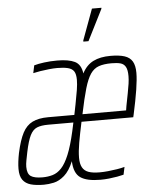

<svg xmlns="http://www.w3.org/2000/svg" viewBox="-61 -771 658 824"><g transform="rotate(-5 268.5 -359.5)"><path d="M95 8Q61 8 38.5 1.5Q16 -5 4 -21.5Q-8 -38 -8 -69Q-8 -83 -6 -100Q-4 -117 0 -137Q12 -192 28 -222.5Q44 -253 70.5 -266Q97 -279 138 -279Q157 -279 175.5 -279Q194 -279 213 -279Q232 -279 251 -279L260 -324Q267 -359 271 -384.5Q275 -410 275 -428Q275 -453 267 -465Q259 -477 241 -481.5Q223 -486 195 -486Q180 -486 160 -484Q140 -482 122 -479Q104 -476 91 -473L98 -506Q115 -511 141.5 -514.5Q168 -518 198 -518Q247 -518 273.5 -505Q300 -492 305 -453Q323 -488 353 -503Q383 -518 427 -518Q465 -518 488 -510.5Q511 -503 521.5 -485Q532 -467 532 -436Q532 -408 525 -363.5Q518 -319 505 -260L502 -247H279Q268 -196 261.5 -158.5Q255 -121 255 -94Q255 -68 263.5 -52.5Q272 -37 290 -30.5Q308 -24 338 -24Q355 -24 374.5 -26Q394 -28 413 -31Q432 -34 446 -38L439 -5Q428 -2 411 1Q394 4 375.5 6Q357 8 339 8Q280 8 252.5 -11Q225 -30 223 -82Q206 -41 183.5 -21.5Q161 -2 138 3Q115 8 95 8ZM92 -24Q115 -24 135.5 -30Q156 -36 173.5 -54.5Q191 -73 206.5 -110.5Q222 -148 236 -210L244 -247H136Q105 -247 87 -239.5Q69 -232 57.5 -209Q46 -186 36 -138Q32 -118 29 -102.5Q26 -87 26 -75Q26 -45 41.5 -34.5Q57 -24 92 -24ZM286 -279H474L477 -298Q483 -329 487.5 -352Q492 -375 494.5 -392.5Q497 -410 497 -425Q497 -452 489.5 -465Q482 -478 467.5 -482Q453 -486 429 -486Q396 -486 374.5 -478.5Q353 -471 338.5 -450Q324 -429 312 -388Q300 -347 286 -279ZM317 -589V-594L366 -727H407L406 -722L339 -589Z"/></g></svg>

Font: Saira ExtraCondensed Thin
Style: Italic
Weight: 250
Width: 2
Italic angle: -12°
Designer: Hector Gatti with collaboration of the Omnibus-Type team
Foundry: Omnibus-Type
Version: Version 1.101